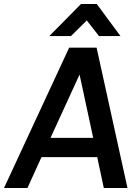

<svg xmlns="http://www.w3.org/2000/svg" viewBox="-20 -938 695 958"><path d="M384 -918H463L581 -758H474L413 -836L334 -758H226ZM0 0 325 -700H462L616 0H498L465 -154H187L117 0ZM232 -250H445L377 -566Z"/></svg>

Font: Haskoy SemiBold
Style: Italic
Weight: 600
Designer: Ertekin Erdin
Foundry: Ertekin Erdin
Version: Version 2.000; ttfautohint (v1.8.4.7-5d5b)